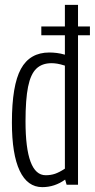

<svg xmlns="http://www.w3.org/2000/svg" viewBox="-20 -760 390 790"><path d="M254 0 248 -21Q205 10 154 10Q93 10 61 -57.5Q29 -125 29 -256Q29 -409 66 -476.5Q103 -544 183 -544Q198 -544 214 -542Q230 -540 247 -535V-615H150V-651H247V-740H301V-651H350V-615H301V0ZM247 -66V-490Q228 -496 215.5 -498Q203 -500 192 -500Q153 -500 129.5 -477.5Q106 -455 95.5 -403Q85 -351 85 -261Q85 -39 168 -39Q189 -39 206.5 -45Q224 -51 247 -66Z"/></svg>

Font: Georama Condensed Light
Style: Regular
Weight: 300
Width: 3
Designer: Jean-Baptiste Levee
Foundry: Production Type
Version: Version 1.000